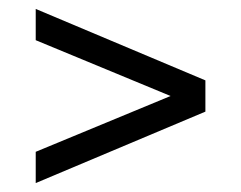

<svg xmlns="http://www.w3.org/2000/svg" viewBox="-20 -532 540 430"><path d="M440 -352V-282L60 -122V-192L362 -317L60 -442V-512Z"/></svg>

Font: Strait
Style: Regular
Weight: 400
Width: 3
Designer: Eduardo Rodriguez Tunni
Foundry: Eduardo Rodriguez Tunni
Version: Version 1.001